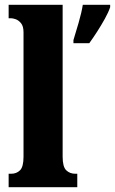

<svg xmlns="http://www.w3.org/2000/svg" viewBox="-20 -780 479 800"><path d="M16 0V-56H26Q49 -56 63.5 -70.5Q78 -85 78 -127V-645Q78 -671 67.5 -683.5Q57 -696 45 -700Q33 -704 26 -704H16V-760H241V-127Q241 -85 256 -70.5Q271 -56 294 -56H302V0ZM286 -613Q295 -642 307.5 -685Q320 -728 325 -760H439V-750Q432 -729 417 -702Q402 -675 385 -648.5Q368 -622 352 -600H286Z"/></svg>

Font: Noto Serif Thai ExtraCondensed Black
Style: Regular
Weight: 900
Width: 2
Designer: Monotype Design Team
Foundry: Monotype Imaging Inc.
Version: Version 2.002; ttfautohint (v1.8.4.7-5d5b)